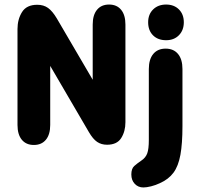

<svg xmlns="http://www.w3.org/2000/svg" viewBox="-20 -627 872 845"><path d="M388 -276 230 -546Q211 -578 191.5 -592Q172 -606 144 -606Q97 -606 77 -574Q57 -542 57 -499V-77Q57 -35 76 -12Q95 11 129 11Q163 11 182 -12Q201 -35 201 -77V-337L371 -46Q389 -15 407.5 -2.5Q426 10 451 10Q495 10 513.5 -19.5Q532 -49 532 -89V-519Q532 -561 513 -584Q494 -607 460 -607Q426 -607 407 -584Q388 -561 388 -519ZM783 -72V-323Q783 -366 763.5 -389.5Q744 -413 709 -413Q674 -413 654.5 -389.5Q635 -366 635 -323V-11Q635 29 628 48Q621 67 603 79Q584 92 571 103.5Q558 115 558 141Q558 166 573 182Q588 198 611 198Q625 198 645 193Q665 188 684 179Q722 162 743.5 133Q765 104 774 54.5Q783 5 783 -72ZM711 -607Q676 -607 654 -585.5Q632 -564 632 -529Q632 -493 653.5 -471.5Q675 -450 711 -450Q746 -450 767.5 -472Q789 -494 789 -529Q789 -564 767.5 -585.5Q746 -607 711 -607Z"/></svg>

Font: Beiruti Black
Style: Regular
Weight: 900
Designer: Arlette Boutros
Foundry: Boutros
Version: Version 1.41